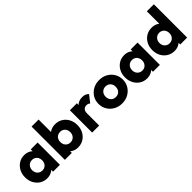

<svg xmlns="http://www.w3.org/2000/svg" viewBox="205 -1837 2960 2960"><g transform="rotate(-45 1684.5 -357.5)"><path d="M257 10Q190 10 137.5 -23Q85 -56 54.5 -113Q24 -170 24 -243Q24 -316 54.5 -373Q85 -430 137.5 -463Q190 -496 257 -496Q306 -496 345.5 -477Q385 -458 410 -424.5Q435 -391 438 -348V-138Q435 -95 410.5 -61.5Q386 -28 346 -9Q306 10 257 10ZM288 -128Q337 -128 367 -160.5Q397 -193 397 -243Q397 -277 383.5 -303Q370 -329 345.5 -343.5Q321 -358 289 -358Q257 -358 232.5 -343.5Q208 -329 193.5 -303Q179 -277 179 -243Q179 -210 193 -184Q207 -158 232 -143Q257 -128 288 -128ZM391 0V-131L414 -249L391 -367V-486H541V0Z M929 10Q880 10 839 -10.5Q798 -31 772 -65.5Q746 -100 742 -143V-348Q746 -391 772 -424.5Q798 -458 839 -477Q880 -496 929 -496Q998 -496 1051.5 -463Q1105 -430 1135.5 -373Q1166 -316 1166 -243Q1166 -170 1135.5 -113Q1105 -56 1051.5 -23Q998 10 929 10ZM902 -128Q934 -128 958.5 -143Q983 -158 997 -184Q1011 -210 1011 -243Q1011 -277 997 -303Q983 -329 958.5 -343.5Q934 -358 902 -358Q870 -358 845 -343.5Q820 -329 806.5 -303Q793 -277 793 -243Q793 -209 807 -183Q821 -157 845.5 -142.5Q870 -128 902 -128ZM649 0V-726H802V-367L777 -249L800 -131V0Z M1244 0V-486H1397V0ZM1397 -267 1333 -317Q1352 -402 1397 -449Q1442 -496 1522 -496Q1557 -496 1583.5 -485.5Q1610 -475 1630 -453L1539 -338Q1529 -349 1514 -355Q1499 -361 1480 -361Q1442 -361 1419.5 -337.5Q1397 -314 1397 -267Z M1891 11Q1816 11 1755.5 -22.5Q1695 -56 1660 -114Q1625 -172 1625 -244Q1625 -316 1660 -373Q1695 -430 1755 -463.5Q1815 -497 1891 -497Q1967 -497 2027 -464Q2087 -431 2122 -373.5Q2157 -316 2157 -244Q2157 -172 2122 -114Q2087 -56 2027 -22.5Q1967 11 1891 11ZM1891 -128Q1924 -128 1949 -142.5Q1974 -157 1987.5 -183.5Q2001 -210 2001 -244Q2001 -278 1987 -303.5Q1973 -329 1948.5 -343.5Q1924 -358 1891 -358Q1859 -358 1834 -343.5Q1809 -329 1795 -303Q1781 -277 1781 -243Q1781 -210 1795 -183.5Q1809 -157 1834 -142.5Q1859 -128 1891 -128Z M2436 10Q2369 10 2316.5 -23Q2264 -56 2233.5 -113Q2203 -170 2203 -243Q2203 -316 2233.5 -373Q2264 -430 2316.5 -463Q2369 -496 2436 -496Q2485 -496 2524.5 -477Q2564 -458 2589 -424.5Q2614 -391 2617 -348V-138Q2614 -95 2589.5 -61.5Q2565 -28 2525 -9Q2485 10 2436 10ZM2467 -128Q2516 -128 2546 -160.5Q2576 -193 2576 -243Q2576 -277 2562.5 -303Q2549 -329 2524.5 -343.5Q2500 -358 2468 -358Q2436 -358 2411.5 -343.5Q2387 -329 2372.5 -303Q2358 -277 2358 -243Q2358 -210 2372 -184Q2386 -158 2411 -143Q2436 -128 2467 -128ZM2570 0V-131L2593 -249L2570 -367V-486H2720V0Z M3035 10Q2966 10 2912.5 -23Q2859 -56 2828.5 -113Q2798 -170 2798 -243Q2798 -316 2828.5 -373Q2859 -430 2912.5 -463Q2966 -496 3035 -496Q3085 -496 3125.5 -477Q3166 -458 3192.5 -424.5Q3219 -391 3222 -348V-143Q3219 -100 3193 -65.5Q3167 -31 3126 -10.5Q3085 10 3035 10ZM3062 -128Q3095 -128 3119 -142.5Q3143 -157 3157 -183Q3171 -209 3171 -243Q3171 -277 3157.5 -302.5Q3144 -328 3119.5 -343Q3095 -358 3063 -358Q3031 -358 3006.5 -343Q2982 -328 2967.5 -302Q2953 -276 2953 -243Q2953 -210 2967 -184Q2981 -158 3006 -143Q3031 -128 3062 -128ZM3315 0H3165V-131L3188 -249L3162 -367V-726H3315Z"/></g></svg>

Font: Outfit-Bold
Style: Bold
Weight: 700
Designer: Rodrigo Fuenzalida
Foundry: fragTYPE
Version: Version 1.000